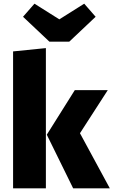

<svg xmlns="http://www.w3.org/2000/svg" viewBox="-20 -1022 616 1042"><path d="M437 -1002 499 -931 356 -796H248L105 -931L167 -1002L302 -917ZM229 -761V0H51V-743ZM565 -533 414 -299 576 0H377L234 -291L386 -533Z"/></svg>

Font: FiraGO ExtraBold
Style: Regular
Weight: 800
Designer: bBox Type
Foundry: bBox Type GmbH
Version: Version 1.001;PS 001.001;hotconv 1.0.88;makeotf.lib2.5.64775